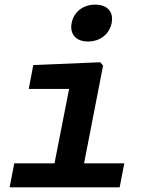

<svg xmlns="http://www.w3.org/2000/svg" viewBox="-20 -808 660 828"><path d="M21.5 0H496L516 -103.5H342.5L424.5 -525L412.5 -539.5L123.5 -527.5L104 -424.5H278L215 -103.5H41.5ZM359.5 -629C411 -629 452 -660 461.5 -709C471 -758 442 -788 390.5 -788C339.5 -788 298.5 -758 289 -709C279.5 -660 308.5 -629 359.5 -629Z"/></svg>

Font: Monaspace Neon SemiBold
Style: Italic
Weight: 600
Italic angle: -11°
Designer: Riley Cran & the Lettermatic Team
Foundry: Lettermatic
Version: Version 1.200 (Monaspace Neon)